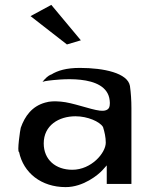

<svg xmlns="http://www.w3.org/2000/svg" viewBox="-20 -763 615 786"><path d="M190 -458H189C177 -453 166 -443 154 -428C160 -430 170 -432 179 -433C207 -436 417 -466 429 -352C430 -345 430 -338 429 -331C427 -310 405 -308 389 -310C348 -315 278 -343 229 -347C203 -349 185 -349 165 -343C111 -328 82 -288 65 -240C63 -235 49 -139 58 -141C76 -55 149 3 249 3C321 3 382 -47 400 -67L417 -86V-10H518V-320C518 -352 516 -382 512 -411C503 -464 405 -485 307 -485C251 -485 216 -474 190 -458ZM276 -68C208 -68 159 -109 159 -176C159 -250 221 -287 289 -287C339 -287 388 -265 401 -244L402 -243V-242C408 -223 413 -201 413 -179C413 -137 354 -68 276 -68ZM311 -598 190 -743 105 -697 254 -581Z"/></svg>

Font: Bluebird
Style: Li
Weight: 300
Designer: Jasper
Foundry: Cannot Into Space Fonts
Version: Version 0.98